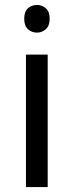

<svg xmlns="http://www.w3.org/2000/svg" viewBox="-20 -757 298 777"><path d="M173 -536V0H85V-536ZM130 -737Q150 -737 165.5 -723.5Q181 -710 181 -681Q181 -653 165.5 -639Q150 -625 130 -625Q108 -625 93 -639Q78 -653 78 -681Q78 -710 93 -723.5Q108 -737 130 -737Z"/></svg>

Font: ubangla25
Style: Book
Weight: 400
Designer: Jelle Bosma - Monotype Design Team
Foundry: Monotype Imaging Inc.
Version: Version 2.003